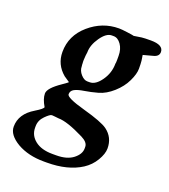

<svg xmlns="http://www.w3.org/2000/svg" viewBox="-134 -552 735 833"><g transform="rotate(20 234.0 -135.0)"><path d="M312 -349.1Q312 -380.4 297.1 -401.4Q282.2 -422.4 262.7 -422.4H253.9Q229 -422.4 204.1 -386.7Q179.2 -351.1 179.2 -316.9Q177.2 -305.2 177.2 -301.8L175.8 -280.3V-270.5L176.3 -267.6V-261.2Q177.2 -255.4 177.2 -252.4Q177.2 -231.9 192.1 -215.3Q207 -198.7 222.2 -198.7H233.4Q260.7 -198.7 285.6 -234.4Q310.5 -270 310.5 -312.5L311.5 -318.4L312 -331.1ZM78.1 61V67.4Q78.1 103 107.4 126Q136.7 148.9 187.5 148.9H205.1Q254.9 148.9 283 127Q311 105 311 79.1V71.3Q311 50.3 279.8 34.7Q199.7 -5.4 159.7 -5.4Q147.9 -7.3 142.1 -7.3L130.4 -8.3H127.9Q119.6 -8.3 98.9 12.5Q78.1 33.2 78.1 61ZM86.4 -30.3Q67.4 -62 67.4 -86.7Q67.4 -111.3 122.6 -148.9Q148.4 -166.5 148.4 -168.5L122.6 -186Q77.1 -224.1 77.1 -282.2Q77.1 -357.9 137.2 -409.9Q197.3 -461.9 273.4 -461.9Q286.1 -461.9 311 -458.5L334.5 -455.1L343.8 -453.1L378.9 -458.5Q391.6 -460 420.9 -460Q478.5 -460 479 -427.7Q479 -407.2 454.1 -400.9Q408.7 -389.2 408.7 -388.7L410.6 -377L412.6 -363.8Q414.1 -350.6 414.1 -326.7Q414.1 -302.7 397.9 -268.8Q381.8 -234.9 350.1 -206.5Q318.4 -178.2 285.2 -168.9Q252 -159.7 223.4 -155.3Q194.8 -150.9 179.9 -142.8Q165 -134.8 165 -118.7Q165 -102.5 251.5 -78.6Q337.9 -54.7 364.7 -35.2Q404.3 -5.9 404.3 44.9Q404.3 69.8 385.7 101.1Q367.2 132.3 336.4 152.3Q273.9 192.4 177.7 192.4H163.6Q91.8 192.4 40.5 163.1Q-10.7 132.8 -10.7 94.7Q-10.7 35.6 51.8 -1.5Q86.4 -22.5 86.4 -30.3Z"/></g></svg>

Font: Averia Serif Libre
Style: Bold Italic
Weight: 700
Italic angle: -6.90001°
Version: Version 1.002